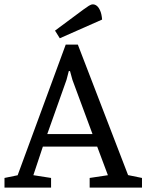

<svg xmlns="http://www.w3.org/2000/svg" viewBox="-31 -856 667 876"><path d="M-10.5 0V-44.1L49.5 -56.4L268.9 -652.6H324.1L553.4 -57.1L616.8 -44.1V0H378.1V-44.1L461.3 -56.6L412.4 -187.2H164.6L121.2 -56.7L202 -44.1V0ZM184.6 -244.2H391.1L299.5 -491.5L288.4 -531.8H282.9L272.4 -491.5ZM241.8 -681.4 220 -716.3 351.1 -813.6Q364.1 -823.3 374.5 -829.7Q384.8 -836.1 392.7 -836.1Q402.7 -836.1 411.4 -828.8Q420 -821.6 426.5 -806.2Q433 -790.9 434.8 -766.7Z"/></svg>

Font: Faustina Light
Style: Regular
Weight: 300
Designer: Alfonso Garcia
Foundry: http://www.omnibus-type.com
Version: Version 1.200